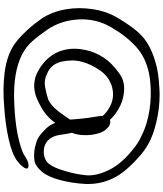

<svg xmlns="http://www.w3.org/2000/svg" viewBox="62 -994 930 1094"><g transform="rotate(90 527.0 -447.0)"><path d="M713.9 -536.1Q720.7 -517.6 698.2 -514.6Q674.8 -511.7 665 -531.2Q638.7 -582 586.9 -608.4Q536.1 -635.7 478.5 -621.1Q420.9 -606.4 383.8 -555.7Q346.7 -503.9 332 -449.2Q317.4 -395.5 331.1 -333Q345.7 -270.5 403.3 -249Q438.5 -231.4 477.5 -239.3Q515.6 -246.1 549.8 -257.8Q577.1 -272.5 596.7 -293.9Q616.2 -315.4 632.8 -339.8Q640.6 -350.6 655.3 -372.1Q668.9 -394.5 674.8 -402.3Q689.5 -416 710 -413.1Q730.5 -409.2 736.3 -392.6Q743.2 -364.3 749 -320.3Q755.9 -277.3 782.2 -252.9Q810.5 -229.5 851.6 -231.4Q892.6 -234.4 914.1 -261.7Q936.5 -290 954.1 -351.6Q972.7 -412.1 978.5 -471.7Q984.4 -530.3 947.3 -605.5Q909.2 -680.7 819.3 -749Q788.1 -773.4 751 -790Q714.8 -807.6 676.8 -818.4Q604.5 -838.9 531.2 -840.8Q458 -842.8 398.4 -831.1Q307.6 -812.5 247.1 -757.8Q185.5 -702.1 135.7 -616.2Q85 -529.3 90.8 -428.7Q96.7 -328.1 149.4 -251Q184.6 -200.2 215.8 -165Q247.1 -129.9 291 -107.4Q315.4 -94.7 344.7 -85.9Q374 -76.2 411.1 -70.3Q481.4 -58.6 574.2 -63.5Q667 -67.4 744.1 -82Q785.2 -90.8 817.4 -100.6Q849.6 -110.4 867.2 -122.1Q898.4 -143.6 919.9 -144.5Q942.4 -145.5 940.4 -130.9Q938.5 -122.1 928.7 -110.4Q918.9 -97.7 898.4 -81.1Q859.4 -50.8 771.5 -31.2Q683.6 -11.7 587.9 -5.9Q542 -2 499 -2Q493.2 -2 486.3 -2Q437.5 -2.9 397.5 -7.8Q283.2 -21.5 214.8 -77.1Q147.5 -131.8 86.9 -217.8Q66.4 -248 52.7 -284.2Q39.1 -321.3 32.2 -361.3Q26.4 -397.5 26.4 -434.6Q26.4 -474.6 33.2 -515.6Q45.9 -593.8 84 -656.2Q121.1 -717.8 153.3 -756.8Q184.6 -795.9 225.6 -821.3Q248 -835 274.4 -846.7Q300.8 -858.4 335 -868.2Q396.5 -886.7 491.2 -890.6Q504.9 -891.6 517.6 -891.6Q598.6 -891.6 678.7 -872.1Q729.5 -860.4 775.4 -839.8Q821.3 -818.4 857.4 -788.1Q962.9 -698.2 997.1 -624Q1028.3 -556.6 1028.3 -486.3Q1028.3 -478.5 1028.3 -471.7Q1024.4 -393.6 1005.9 -324.2Q987.3 -254.9 959 -221.7Q930.7 -188.5 905.3 -180.7Q879.9 -173.8 839.8 -177.7Q821.3 -179.7 789.1 -189.5Q756.8 -199.2 718.8 -238.3Q701.2 -254.9 690.4 -274.4Q679.7 -293.9 673.8 -315.4Q662.1 -354.5 660.2 -398.4Q657.2 -442.4 651.4 -485.4Q644.5 -530.3 641.6 -547.9Q638.7 -565.4 644.5 -585Q653.3 -610.4 673.8 -610.4Q695.3 -610.4 711.9 -591.8Q731.4 -574.2 741.2 -538.1Q751 -501 750 -463.9Q750 -443.4 746.1 -424.8Q743.2 -406.2 736.3 -392.6Q710.9 -336.9 674.8 -289.1Q639.6 -242.2 584 -212.9Q560.5 -200.2 535.2 -189.5Q509.8 -179.7 476.6 -176.8Q435.5 -175.8 402.3 -190.4Q370.1 -205.1 344.7 -225.6Q295.9 -263.7 273.4 -319.3Q252 -376 259.8 -438.5Q266.6 -498 293.9 -548.8Q321.3 -599.6 366.2 -636.7Q386.7 -654.3 406.2 -667Q426.8 -680.7 453.1 -686.5Q478.5 -691.4 504.9 -688.5Q531.2 -685.5 556.6 -677.7Q607.4 -660.2 649.4 -622.1Q690.4 -584 713.9 -536.1Z"/></g></svg>

Font: Mrs Husband
Style: Regular
Weight: 400
Version: Version 1.0